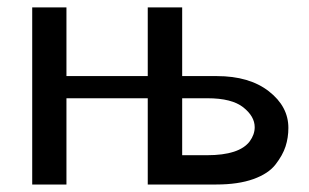

<svg xmlns="http://www.w3.org/2000/svg" viewBox="-20 -492 825 512"><path d="M65.9 0V-472.2H157.2V-289.1H374V-472.2H465.8V-289.1H558.1Q645 -289.1 697 -248.5Q749 -208 749 -150.9Q749 -125 741.5 -101.6Q733.9 -78.1 714.8 -53.5Q695.8 -28.8 655.5 -14.4Q615.2 0 557.1 0H374V-230H157.2V0ZM465.8 -78.1H532.2Q618.2 -78.1 646 -115.2Q659.2 -133.3 659.2 -152.8Q659.2 -181.6 628.7 -205.8Q598.1 -230 533.2 -230H465.8Z"/></svg>

Font: CMU Bright
Style: SemiBold
Weight: 600
Version: Version 0.7.0